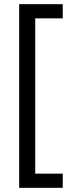

<svg xmlns="http://www.w3.org/2000/svg" viewBox="-20 -740 352 921"><path d="M281 161V93H149V-652H281V-720H72V161Z"/></svg>

Font: Noto Sans Myanmar UI ExtraCondensed
Style: Regular
Weight: 400
Width: 2
Designer: Monotype Design Team
Foundry: Monotype Imaging Inc.
Version: Version 2.103